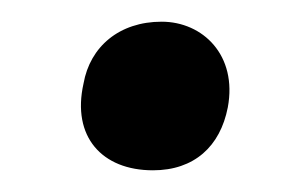

<svg xmlns="http://www.w3.org/2000/svg" viewBox="-20 -364 267 177"><path d="M121 -207C159 -207 183 -229 190 -265C199 -313 167 -344 129 -344C90 -344 63 -321 57 -287C46 -238 74 -207 121 -207Z"/></svg>

Font: Vollkorn Semibold
Style: Italic
Weight: 600
Italic angle: -11°
Designer: Friedrich Althausen
Foundry: Friedrich Althausen
Version: Version 4.015;PS 004.015;hotconv 1.0.88;makeotf.lib2.5.64775